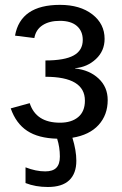

<svg xmlns="http://www.w3.org/2000/svg" viewBox="-20 -558 498 786"><path d="M84.5 127Q127 143.6 165 143.6Q196.3 143.6 210.7 128.7Q225.1 113.8 225.1 83Q225.1 44.4 213.9 9.8Q136.7 7.8 91.1 -22.5Q45.4 -52.7 23.9 -114.3L101.6 -135.7Q127.4 -55.7 225.6 -55.7Q272.5 -55.7 300 -78.6Q327.6 -101.6 327.6 -146Q327.6 -243.7 166 -243.7V-310.5Q244.6 -310.5 281.7 -331.1Q318.8 -351.6 318.8 -394.5Q318.8 -430.7 294.7 -451.7Q270.5 -472.7 225.1 -472.7Q181.6 -472.7 154.1 -454.6Q126.5 -436.5 120.6 -402.3L41.5 -412.1Q64 -538.1 225.6 -538.1Q307.6 -538.1 357.9 -499.3Q408.2 -460.4 408.2 -398.9Q408.2 -349.6 372.8 -316.4Q337.4 -283.2 287.1 -278.8V-277.8Q346.2 -271.5 383.5 -236.6Q420.9 -201.7 420.9 -148.4Q420.9 -87.4 383.5 -46.4Q346.2 -5.4 276.4 5.9Q292.5 58.1 292.5 100.1Q292.5 152.3 263.4 179.9Q234.4 207.5 175.8 207.5Q125.5 207.5 84.5 191.4Z"/></svg>

Font: Arial
Style: Regular
Weight: 400
Designer: Steve Matteson
Foundry: Ascender Corporation
Version: Version 2.00.3